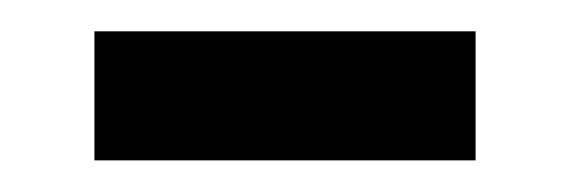

<svg xmlns="http://www.w3.org/2000/svg" viewBox="-20 -329 362 122"><path d="M40 -227.1V-309.1H282.2V-227.1Z"/></svg>

Font: Noto Sans Lao UI
Style: Regular
Weight: 400
Designer: Danh Hong
Foundry: Danh Hong
Version: Version 1.03 uh